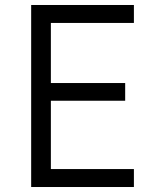

<svg xmlns="http://www.w3.org/2000/svg" viewBox="-20 -750 640 770"><path d="M105 0V-730H517V-658H184V-417H482V-346H184V-72H517V0Z"/></svg>

Font: Tiny Light
Style: Regular
Weight: 300
Monospace: yes
Designer: Philipp Nurullin, Konstantin Bulenkov
Foundry: JetBrains
Version: Version 2.251; ttfautohint (v1.8.4.7-5d5b)